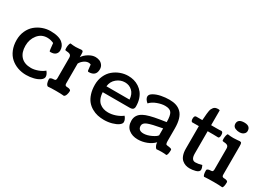

<svg xmlns="http://www.w3.org/2000/svg" viewBox="-25 -1402 2841 2090"><g transform="rotate(30 1395.0 -357.0)"><path d="M485.8 -404.3Q485.8 -375.5 465.6 -355.5Q445.3 -335.4 401.9 -335.4Q391.6 -335.4 389.4 -340.1Q387.2 -344.7 385.3 -364.7L377.9 -434.6Q374.5 -437 368.4 -440.2Q362.3 -443.4 341.1 -449Q319.8 -454.6 296.4 -454.6Q222.2 -454.6 176.5 -397.2Q130.9 -339.8 130.9 -260.7Q130.9 -175.3 175.3 -127.4Q219.7 -79.6 303.7 -79.6Q342.8 -79.6 388.9 -96.2Q435.1 -112.8 464.4 -138.7Q492.2 -106 492.2 -76.2Q492.2 -51.8 463.4 -30.8Q434.6 -9.8 389.4 1.7Q344.2 13.2 295.4 13.2Q238.8 13.2 188.7 -4.6Q138.7 -22.5 100.1 -56.4Q61.5 -90.3 39.1 -144.3Q16.6 -198.2 16.6 -266.1Q16.6 -329.1 40.3 -381.1Q64 -433.1 103 -466.1Q142.1 -499 190.7 -516.8Q239.3 -534.7 290.5 -534.7Q342.8 -534.7 381.6 -524.2Q420.4 -513.7 442.6 -495.1Q464.8 -476.6 475.3 -453.9Q485.8 -431.2 485.8 -404.3Z M706.1 -478.5V-446.8Q728 -481.9 771.5 -508.3Q814.9 -534.7 854.5 -534.7Q880.4 -534.7 903.8 -526.1Q927.2 -517.6 944.6 -495.6Q961.9 -473.6 961.9 -441.9Q961.9 -355 869.6 -355Q867.7 -355 865.7 -355.5Q863.8 -356 862.5 -356.9Q861.3 -357.9 860.4 -358.9Q859.4 -359.9 858.6 -361.8Q857.9 -363.8 857.4 -365.2Q856.9 -366.7 856.4 -369.9Q856 -373 855.7 -375Q855.5 -377 855.2 -380.6Q855 -384.3 854.5 -386.7L848.6 -437.5Q835.4 -443.8 819.8 -443.8Q791.5 -443.8 762.9 -423.1Q734.4 -402.3 720.7 -375V-127.9Q720.7 -120.6 721.4 -116.5Q722.2 -112.3 724.9 -106.9Q727.5 -101.6 734.4 -98.9Q741.2 -96.2 752 -96.2Q770.5 -96.2 783.7 -90.3Q796.9 -84.5 796.9 -72.8Q796.9 -49.3 789.1 -26.4Q781.2 -3.4 766.1 3.9Q731.9 0 666 0Q600.1 0 564.9 3.9Q548.8 -3.4 541.5 -26.1Q534.2 -48.8 534.2 -72.8Q534.2 -84.5 547.4 -90.3Q560.5 -96.2 579.1 -96.2Q598.1 -96.2 604 -104.2Q609.9 -112.3 609.9 -127V-383.8Q609.9 -409.7 595 -420.4Q580.1 -431.2 537.6 -433.1Q531.2 -434.6 529.5 -439.5Q527.8 -444.3 527.8 -460.4Q527.8 -485.4 533.2 -504.4Q538.6 -523.4 543.9 -526.4Q578.6 -521 611.8 -521Q632.3 -521 655 -523.7Q677.7 -526.4 679.2 -526.4Q696.3 -526.4 701.2 -517.8Q706.1 -509.3 706.1 -478.5Z M1504.4 -288.6Q1504.4 -266.1 1492.9 -254.2Q1481.4 -242.2 1449.7 -242.2H1112.8Q1114.7 -197.8 1128.4 -165.5Q1142.1 -133.3 1164.6 -115Q1187 -96.7 1213.9 -88.1Q1240.7 -79.6 1272.5 -79.6Q1316.9 -79.6 1363.3 -95.2Q1409.7 -110.8 1447.3 -139.2Q1475.1 -106.4 1475.1 -74.7Q1475.1 -53.7 1447.3 -33.4Q1419.4 -13.2 1372.1 0Q1324.7 13.2 1273.4 13.2Q1231.4 13.2 1193.6 4.9Q1155.8 -3.4 1119.4 -24.2Q1083 -44.9 1056.6 -76.7Q1030.3 -108.4 1014.2 -158.2Q998 -208 998 -271Q998 -332.5 1021.5 -383.8Q1044.9 -435.1 1083.5 -467.5Q1122.1 -500 1169.7 -517.6Q1217.3 -535.2 1267.6 -535.2Q1304.7 -535.2 1338.9 -525.9Q1373 -516.6 1403.3 -496.8Q1433.6 -477.1 1456.1 -448.5Q1478.5 -419.9 1491.5 -378.9Q1504.4 -337.9 1504.4 -288.6ZM1405.8 -317.9Q1401.4 -385.7 1363 -421.1Q1324.7 -456.5 1271.5 -456.5Q1214.8 -456.5 1168.7 -418.7Q1122.6 -380.9 1115.7 -317.9Z M1898.9 -66.4Q1863.3 -28.8 1808.8 -7.8Q1754.4 13.2 1698.2 13.2Q1628.4 13.2 1583 -23.9Q1537.6 -61 1537.6 -131.3Q1537.6 -206.5 1610.4 -244.6Q1665 -273.9 1797.9 -295.4Q1822.8 -299.8 1878.9 -308.1Q1878.9 -391.1 1857.9 -422.4Q1836.9 -453.6 1777.3 -453.6Q1733.9 -453.6 1680.7 -434.1Q1627.4 -414.6 1595.7 -379.9Q1556.2 -413.1 1556.2 -444.8Q1556.2 -472.2 1593.8 -493.4Q1631.3 -514.6 1682.4 -524.7Q1733.4 -534.7 1784.7 -534.7Q1833 -534.7 1869.4 -522.7Q1905.8 -510.7 1933.6 -483.4Q1961.4 -456.1 1975.8 -408.2Q1990.2 -360.4 1990.2 -292V-135.7Q1990.2 -115.7 1993.4 -105.7Q1996.6 -95.7 2000.5 -93.5Q2004.4 -91.3 2013.2 -90.3Q2028.3 -88.9 2035.6 -87.6Q2043 -86.4 2052.7 -84Q2062.5 -81.5 2066.7 -77.6Q2070.8 -73.7 2070.8 -67.9Q2070.8 -10.3 2054.7 3.9Q2031.2 0 1993.7 0Q1959.5 0 1930.2 3.4Q1926.8 1 1921.6 -3.4Q1916.5 -7.8 1907.7 -25.9Q1898.9 -43.9 1898.9 -66.4ZM1720.7 -73.7Q1765.1 -73.7 1816.9 -98.4Q1868.7 -123 1879.4 -143.1V-229.5Q1746.1 -205.6 1699.5 -186.5Q1652.8 -167.5 1652.8 -132.8Q1652.8 -73.7 1720.7 -73.7Z M2448.2 -97.7Q2462.9 -69.8 2462.9 -45.4Q2462.9 -31.7 2450.9 -21.7Q2439 -11.7 2419.9 -6.3Q2400.9 -1 2381.8 1.5Q2362.8 3.9 2344.7 3.9Q2317.4 3.9 2293.9 -3.9Q2270.5 -11.7 2249.3 -29.5Q2228 -47.4 2215.8 -81.3Q2203.6 -115.2 2203.6 -162.1V-445.3H2182.6Q2125 -445.3 2119.6 -444.8Q2103.5 -450.7 2103.5 -482.4Q2103.5 -521 2127.9 -521H2203.6Q2205.6 -536.6 2207.3 -561.8Q2209 -586.9 2210.4 -601.6Q2211.9 -616.2 2215.1 -636.2Q2218.3 -656.2 2223.9 -667.7Q2229.5 -679.2 2238.3 -690.4Q2247.1 -701.7 2261 -706.8Q2274.9 -711.9 2293.9 -711.9Q2307.1 -711.9 2314.5 -707.5V-521H2379.4Q2437.5 -521 2440.4 -523.4Q2464.8 -523.4 2464.8 -481.4Q2464.8 -449.7 2448.7 -443.8Q2432.6 -445.3 2385.7 -445.3H2314.5V-165Q2314.5 -84 2367.2 -84Q2401.4 -84 2448.2 -97.7Z M2617.2 -607.9Q2605.5 -607.9 2593.3 -610.1Q2581.1 -612.3 2566.7 -618.2Q2552.2 -624 2543.2 -636.7Q2534.2 -649.4 2534.2 -667Q2534.2 -727.1 2615.2 -727.1Q2638.2 -727.1 2654.1 -721.2Q2669.9 -715.3 2677.5 -705.6Q2685.1 -695.8 2688 -686.5Q2690.9 -677.2 2690.9 -666.5Q2690.9 -644.5 2677.2 -630.4Q2663.6 -616.2 2648.2 -612.1Q2632.8 -607.9 2617.2 -607.9ZM2697.8 -478.5V-122.6Q2697.8 -115.2 2698.5 -111.1Q2699.2 -106.9 2701.9 -101.6Q2704.6 -96.2 2711.4 -93.5Q2718.3 -90.8 2729 -90.8Q2747.6 -90.8 2760.7 -85Q2773.9 -79.1 2773.9 -67.4Q2773.9 -10.3 2757.8 3.9Q2713.9 0 2650.4 0Q2584.5 0 2527.3 3.9Q2511.2 -10.7 2511.2 -67.4Q2511.2 -79.1 2524.4 -85Q2537.6 -90.8 2556.2 -90.8Q2575.2 -90.8 2581.1 -98.9Q2586.9 -106.9 2586.9 -121.6V-383.8Q2586.9 -409.7 2572 -420.4Q2557.1 -431.2 2514.6 -433.1Q2508.3 -434.6 2506.6 -439.5Q2504.9 -444.3 2504.9 -460.4Q2504.9 -485.4 2510.3 -504.4Q2515.6 -523.4 2521 -526.4Q2558.6 -521 2593.8 -521Q2617.2 -521 2643.1 -523.7Q2668.9 -526.4 2670.4 -526.4Q2687.5 -526.4 2692.6 -517.8Q2697.8 -509.3 2697.8 -478.5Z"/></g></svg>

Font: Coustard
Style: Regular
Weight: 400
Foundry: vernon adams
Version: Version 1.001